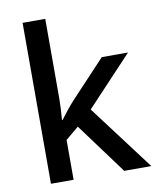

<svg xmlns="http://www.w3.org/2000/svg" viewBox="-85 -826 733 893"><g transform="rotate(-10 281.5 -380.0)"><path d="M190 -382Q190 -361 188.5 -333.5Q187 -306 185 -283H188Q199 -298 218.5 -322.5Q238 -347 253 -363L418 -539H542L325 -308L557 0H429L252 -240L190 -188V0H83V-760H190Z"/></g></svg>

Font: Noto Sans Thaana Medium
Style: Regular
Weight: 500
Designer: David Williams
Foundry: Google Inc.
Version: Version 3.001; ttfautohint (v1.8.4.7-5d5b)